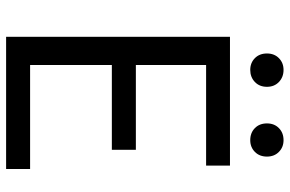

<svg xmlns="http://www.w3.org/2000/svg" viewBox="-180 -769 949 629"><g transform="rotate(90 294.5 -454.5)"><path d="M100.6 0V-733.4H522.6V-655.2H193V-425.1H470.7V-346.4H193V-78.6H533.6V0ZM209.1 -799.8Q185.9 -799.8 170.5 -815Q155.2 -830.1 155.2 -854.6Q155.2 -878.6 170.5 -893.7Q185.9 -908.9 209.1 -908.9Q232.7 -908.9 248.6 -893.7Q264.4 -878.6 264.4 -854.6Q264.4 -830.1 248.6 -815Q232.7 -799.8 209.1 -799.8ZM439.3 -799.8Q415.1 -799.8 399.7 -815Q384.3 -830.1 384.3 -854.6Q384.3 -878.6 399.7 -893.7Q415.1 -908.9 439.3 -908.9Q462.2 -908.9 477.6 -893.7Q493 -878.6 493 -854.6Q493 -830.1 477.6 -815Q462.2 -799.8 439.3 -799.8Z"/></g></svg>

Font: Noto Sans TC
Style: Regular
Weight: 100
Designer: Ryoko NISHIZUKA 西塚涼子 (kana, bopomofo & ideographs); Paul D. Hunt (Latin, Greek & Cyrillic); Sandoll Communications 산돌커뮤니
Foundry: Adobe
Version: Version 2.004;hotconv 1.0.118;makeotfexe 2.5.65603